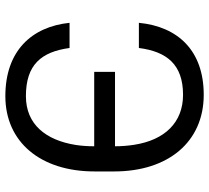

<svg xmlns="http://www.w3.org/2000/svg" viewBox="-52 -710 770 707"><g transform="rotate(90 333.5 -356.0)"><path d="M63.5 -226.6C78.1 -86.4 167.5 9.8 333.5 9.8C502.4 9.8 610.8 -119.6 610.8 -318.8V-391.1C610.8 -589.8 502 -720.7 328.6 -720.7C166.5 -720.7 77.6 -626.5 63.5 -481.9H156.2C169.4 -585 217.3 -644.5 328.6 -644.5C430.2 -644.5 495.1 -577.6 512.7 -464.4C516.1 -442.4 518.1 -418.9 518.1 -394H244.1V-317.4H518.1C518.1 -293.5 516.6 -271 513.2 -249C495.6 -139.2 437.5 -65.9 333.5 -65.9C217.3 -65.9 170.4 -123 156.2 -226.6Z"/></g></svg>

Font: Bert Sans
Style: Regular
Weight: 400
Designer: Christian Robertson (Google), Cristiano Sobral
Foundry: Google, Cristiano Sobral
Version: Version 3.101